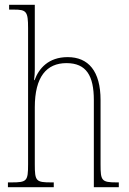

<svg xmlns="http://www.w3.org/2000/svg" viewBox="-20 -780 538 800"><path d="M13 0H204V-20H194C130 -20 125 -25 125 -95V-333C125 -460 174 -517 257 -517C340 -517 371 -464 371 -363V0H475V-20H465C403 -20 399 -28 399 -94V-363C399 -484 348 -542 262 -542C182 -542 142 -495 124 -446H122C124 -462 125 -478 125 -491V-760H18V-740H37C90 -740 97 -733 97 -663V-95C97 -25 92 -20 27 -20H13Z"/></svg>

Font: Noto Serif Hebrew Condensed Thin
Style: Regular
Weight: 100
Width: 3
Designer: Monotype Design Team
Foundry: Monotype Imaging Inc.
Version: Version 2.004